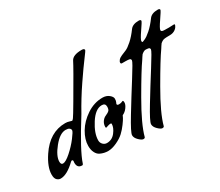

<svg xmlns="http://www.w3.org/2000/svg" viewBox="-156 -1219 1923 1680"><g transform="rotate(-30 805.5 -378.5)"><path d="M321 -316Q263 -316 199 -237Q135 -158 135 -102Q135 -72 156 -72Q184 -72 237 -119Q290 -166 330 -218.5Q370 -271 370 -284.5Q370 -298 358 -307Q346 -316 321 -316ZM294 26H292Q244 26 244 -28L246 -48L239 -58Q233 -58 224 -51Q138 32 73 32Q53 32 36.5 16.5Q20 1 20 -37Q20 -113 86 -212Q190 -369 348 -369Q370 -369 388.5 -362.5Q407 -356 411.5 -356Q416 -356 428 -371.5Q440 -387 505 -498Q656 -755 682 -808Q704 -852 793 -852Q820 -852 820 -836Q820 -830 777.5 -774Q735 -718 656.5 -603Q578 -488 511 -367Q338 -91 305 14Q301 26 294 26Z M475 13Q452 2 437.5 -26Q423 -54 423 -95Q423 -159 464.5 -229Q506 -299 581.5 -349Q657 -399 741 -399Q780 -399 806 -378Q832 -357 832 -336.5Q832 -316 826 -304Q820 -292 820 -288Q820 -276 839 -276Q858 -276 868 -281Q878 -286 880 -286Q888 -286 888 -265.5Q888 -245 868 -217.5Q848 -190 819 -177Q815 -169 808 -154.5Q801 -140 775 -104.5Q749 -69 719.5 -41.5Q690 -14 641.5 8.5Q593 31 553 31Q513 31 475 13ZM698 -159Q698 -167 689 -167Q676 -167 659.5 -161Q643 -155 641 -155Q635 -155 635 -164Q635 -203 663 -231Q674 -243 695 -251.5Q716 -260 727.5 -271.5Q739 -283 739 -311Q739 -345 703 -345Q639 -345 581 -254.5Q523 -164 523 -93Q523 -69 539.5 -52Q556 -35 579 -35Q631 -35 664.5 -78.5Q698 -122 698 -159Z M1360 -639 1409 -641Q1419 -641 1419 -637Q1419 -633 1417 -627Q1415 -621 1408.5 -612Q1402 -603 1393 -596Q1369 -577 1333.5 -577Q1298 -577 1281.5 -575Q1265 -573 1253 -565Q1241 -557 1237 -553Q1233 -549 1223 -533Q1213 -517 1209 -511Q1156 -437 1037.5 -232Q919 -27 890 85Q887 95 871.5 95Q856 95 829 69Q802 43 802 16Q802 -11 883.5 -145Q965 -279 1047 -408.5Q1129 -538 1129 -552.5Q1129 -567 1117 -570.5Q1105 -574 1075 -574H1042Q1029 -574 1029 -586Q1029 -598 1040.5 -611.5Q1052 -625 1075.5 -635Q1099 -645 1123.5 -655Q1148 -665 1187.5 -700Q1227 -735 1267 -790Q1292 -824 1353 -824Q1374 -824 1374 -811Q1374 -803 1329 -738Q1284 -673 1284 -656.5Q1284 -640 1314 -640Q1326 -639 1360 -639Z M1552 -639 1601 -641Q1611 -641 1611 -637Q1611 -633 1609 -627Q1607 -621 1600.5 -612Q1594 -603 1585 -596Q1561 -577 1525.5 -577Q1490 -577 1473.5 -575Q1457 -573 1445 -565Q1433 -557 1429 -553Q1425 -549 1415 -533Q1405 -517 1401 -511Q1348 -437 1229.5 -232Q1111 -27 1082 85Q1079 95 1063.5 95Q1048 95 1021 69Q994 43 994 16Q994 -11 1075.5 -145Q1157 -279 1239 -408.5Q1321 -538 1321 -552.5Q1321 -567 1309 -570.5Q1297 -574 1267 -574H1234Q1221 -574 1221 -586Q1221 -598 1232.5 -611.5Q1244 -625 1267.5 -635Q1291 -645 1315.5 -655Q1340 -665 1379.5 -700Q1419 -735 1459 -790Q1484 -824 1545 -824Q1566 -824 1566 -811Q1566 -803 1521 -738Q1476 -673 1476 -656.5Q1476 -640 1506 -640Q1518 -639 1552 -639Z"/></g></svg>

Font: Condiment
Style: Regular
Weight: 400
Designer: Angel Koziupa, Alejandro Paul
Foundry: Angel Koziupa, Alejandro Paul
Version: Version 1.001